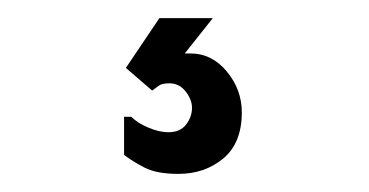

<svg xmlns="http://www.w3.org/2000/svg" viewBox="-20 -20 407 212"><path d="M190 39Q214 39 230.5 59Q247 79 247 104Q247 138 226.5 155Q206 172 177 172Q153 172 139.5 165Q126 158 117 151V109H125Q132 116 144 121Q156 126 166 126Q179 126 185.5 117.5Q192 109 192 99Q192 90 185 81Q178 72 167 72Q159 72 155.5 74.5Q152 77 148 80L119 55L156 0H215L184 39Z"/></svg>

Font: Phudu ExtraBold
Style: Regular
Weight: 800
Version: Version 1.005;gftools[0.9.23]